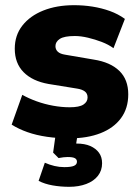

<svg xmlns="http://www.w3.org/2000/svg" viewBox="-20 -523 536 741"><path d="M248 11Q203 11 161.5 5Q120 -1 86 -13Q52 -25 25 -42L66 -157Q91 -143 121.5 -132Q152 -121 185 -115Q218 -109 249 -109Q286 -109 302 -119.5Q318 -130 318 -147Q318 -162 307.5 -170Q297 -178 278 -181L167 -199Q105 -210 71 -244.5Q37 -279 37 -335Q37 -387 66.5 -424.5Q96 -462 147.5 -482.5Q199 -503 266 -503Q302 -503 337 -497.5Q372 -492 404 -480.5Q436 -469 462 -450L418 -337Q399 -351 373 -361Q347 -371 319.5 -377.5Q292 -384 269 -384Q228 -384 211 -373Q194 -362 194 -345Q194 -332 203 -323.5Q212 -315 231 -312L342 -293Q406 -283 440.5 -249.5Q475 -216 475 -159Q475 -105 447 -67Q419 -29 368 -9Q317 11 248 11ZM247 198Q214 198 183 192.5Q152 187 129 175L153 105Q171 113 190 117.5Q209 122 228 122Q254 122 265.5 117Q277 112 277 101Q277 92 269 87.5Q261 83 241 83Q233 83 225 84Q217 85 206 87L185 66L197 -20H282L270 57L229 40Q240 35 252.5 33Q265 31 275 31Q307 31 328.5 40.5Q350 50 362 66.5Q374 83 374 107Q374 135 358 155.5Q342 176 313 187Q284 198 247 198Z"/></svg>

Font: Nunito Sans 12pt Black
Style: Regular
Weight: 900
Designer: Vernon Adams
Foundry: Vernon Adams
Version: Version 3.101;gftools[0.9.27]